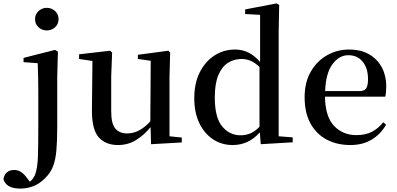

<svg xmlns="http://www.w3.org/2000/svg" viewBox="-108 -833 2322 1124"><path d="M166 -654.8Q138.2 -654.8 117.7 -673.3Q97.2 -691.9 97.2 -721.2Q97.2 -749.5 117.7 -768.3Q138.2 -787.1 166 -787.1Q193.8 -787.1 214.4 -768.3Q234.9 -749.5 234.9 -721.2Q234.9 -691.9 214.4 -673.3Q193.8 -654.8 166 -654.8ZM11.2 271Q-34.2 271 -58.3 255.4Q-82.5 239.7 -87.9 214.8Q-77.6 162.1 -23.9 162.1Q15.6 162.1 46.9 205.1L66.9 231Q75.2 224.1 82.5 214.8Q89.8 205.6 96.2 192.9Q112.3 152.3 114.3 75Q116.2 -2.4 116.2 -102.1V-296.9Q116.2 -347.2 115.2 -386.7Q114.3 -426.3 112.8 -462.9L29.8 -469.2V-494.1L214.8 -541L231 -530.8L227.1 -384.8V-90.8Q227.1 -6.3 221.9 49.6Q216.8 105.5 201.7 142.8Q186.5 180.2 157.2 209Q122.6 243.7 85.9 257.3Q49.3 271 11.2 271Z M776.4 11.2 773.4 -88.9Q736.3 -42.5 688.7 -13.2Q641.1 16.1 583 16.1Q510.3 16.1 470 -29.3Q429.7 -74.7 430.2 -187L433.1 -476.1L355 -487.8V-515.1L537.1 -536.1L548.3 -524.9L543 -384.8V-181.2Q543 -108.4 567.4 -80.1Q591.8 -51.8 636.2 -51.8Q673.8 -51.8 708.5 -70.8Q743.2 -89.8 772 -123L774.4 -477.1L699.2 -487.8V-512.2L878.4 -536.1L888.2 -524.9L884.3 -384.8V-35.2L956.1 -27.8V1Z M1418.5 11.2 1413.1 -58.1Q1347.2 16.1 1254.4 16.1Q1189.9 16.1 1138.9 -17.6Q1087.9 -51.3 1058.6 -112.8Q1029.3 -174.3 1029.3 -257.8Q1029.3 -346.2 1061.5 -409.9Q1093.8 -473.6 1147.9 -508.3Q1202.1 -543 1268.6 -543Q1309.6 -543 1345.7 -525.6Q1381.8 -508.3 1414.6 -470.2V-746.1L1327.1 -751V-777.8L1511.2 -813L1526.4 -804.2L1523.4 -648.9V-35.2L1605.5 -28.8V0ZM1411.1 -90.8V-440.9Q1385.3 -465.8 1359.6 -476.8Q1334 -487.8 1306.2 -487.8Q1263.2 -487.8 1227.5 -465.8Q1191.9 -443.8 1170.7 -394.3Q1149.4 -344.7 1149.4 -262.2Q1149.4 -145 1192.6 -93Q1235.8 -41 1300.3 -41Q1332 -41 1358.6 -52.5Q1385.3 -64 1411.1 -90.8Z M1943.4 16.1Q1864.7 16.1 1804.4 -15.9Q1744.1 -47.9 1709.7 -110.1Q1675.3 -172.4 1675.3 -264.2Q1675.3 -351.6 1711.7 -414.1Q1748 -476.6 1807.1 -509.8Q1866.2 -543 1935.5 -543Q2005.4 -543 2054 -514.4Q2102.5 -485.8 2127.9 -437.3Q2153.3 -388.7 2153.3 -328.1Q2153.3 -292.5 2147.5 -267.1H1794.4Q1796.4 -149.4 1847.9 -95.7Q1899.4 -42 1978.5 -42Q2031.7 -42 2069.3 -61.5Q2106.9 -81.1 2135.3 -117.2L2152.3 -103Q2120.1 -46.9 2067.4 -15.4Q2014.6 16.1 1943.4 16.1ZM1795.4 -299.8H1996.1Q2025.4 -299.8 2035.9 -315.9Q2046.4 -332 2046.4 -369.1Q2046.4 -433.6 2015.4 -471.7Q1984.4 -509.8 1931.2 -509.8Q1877.4 -509.8 1838.4 -457.3Q1799.3 -404.8 1795.4 -299.8Z"/></svg>

Font: Source Han Serif TW SemiBold
Style: Regular
Weight: 600
Designer: Ryoko NISHIZUKA Ë•øÂ°öÊ∂ºÂ≠ê (kana & ideographs); Frank Grie√ühammer (Latin, Greek & Cyrillic); Wenlong ZHANG Âº†ÊñáÈæô 
Foundry: Adobe
Version: Version 2.003;hotconv 1.1.1;makeotfexe 2.6.0